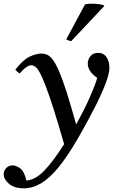

<svg xmlns="http://www.w3.org/2000/svg" viewBox="-106 -766 636 1039"><path d="M37 211Q87 207 135.5 155.5Q184 104 241 14Q208 -101 183.5 -177.5Q159 -254 141 -301Q123 -348 109.5 -372.5Q96 -397 85 -405Q74 -413 64 -413Q52 -413 37.5 -403.5Q23 -394 0 -368Q-7 -373 -12.5 -378Q-18 -383 -23 -389Q18 -442 53.5 -459Q89 -476 118 -476Q135 -476 150.5 -469Q166 -462 181.5 -440.5Q197 -419 215 -377Q233 -335 255 -266Q277 -197 306 -93Q352 -175 382 -244Q412 -313 420 -345Q398 -359 383.5 -379Q369 -399 369 -422Q369 -445 384 -462.5Q399 -480 424 -480Q455 -480 470.5 -456.5Q486 -433 486 -398Q486 -367 463.5 -309Q441 -251 403.5 -178Q366 -105 322 -28Q263 75 213 136.5Q163 198 117 225.5Q71 253 22 253Q-30 253 -58 228Q-86 203 -86 178Q-86 158 -72.5 143.5Q-59 129 -37 129Q-20 129 2.5 144.5Q25 160 37 211ZM457 -737 458 -733 279 -543Q277 -543 266.5 -546.5Q256 -550 253 -554L354 -742Q360 -744 370.5 -745Q381 -746 392 -746Q410 -746 428.5 -743.5Q447 -741 457 -737Z"/></svg>

Font: Tiro Telugu
Style: Italic
Weight: 400
Italic angle: -11°
Designer: Telugu: John Hudson & Fiona Ross, assisted by Kaja Sojewska. Latin: John Hudson with Paul Hanslow, assisted by Kaja Soje
Foundry: Tiro Typeworks Ltd.
Version: Version 1.52